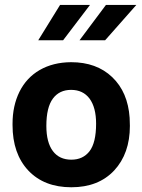

<svg xmlns="http://www.w3.org/2000/svg" viewBox="-20 -770 593 799"><path d="M200.2 -359.9Q172.9 -323.2 172.9 -246.1Q172.9 -177.2 200.2 -141.1Q227.1 -105.5 276.9 -105.5Q325.2 -105.5 352.5 -140.6Q379.9 -176.3 379.9 -255.4Q379.9 -322.8 352.5 -359.9Q325.2 -396 275.9 -396Q227.1 -396 200.2 -359.9ZM32.2 -249.5V-255.4Q32.2 -329.6 61 -388.2Q90.3 -446.8 145 -478.5Q200.7 -510.7 275.9 -511.2Q381.8 -511.2 447 -449Q512.2 -386.7 519.5 -279.8L520.5 -246.1Q520.5 -130.9 455.1 -60.5Q389.6 9.3 276.9 9.3Q163.6 9.3 97.7 -60.5Q32.2 -130.4 32.2 -249.5ZM230 -749.5H354.5L242.7 -602.5H139.2ZM420.9 -749.5H547.4L417.5 -602.5H311Z"/></svg>

Font: MAUL Bold
Style: Bold
Weight: 700
Designer: MAUL
Version: Version 1.0; 2020; ttfautohint (v1.8.3)